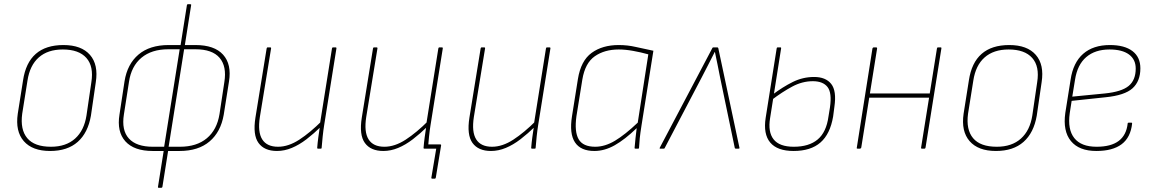

<svg xmlns="http://www.w3.org/2000/svg" viewBox="-20 -703 5459 908"><path d="M217 11Q133 11 92.5 -35.5Q52 -82 64 -165L89 -323Q114 -490 280 -490Q365 -490 405.5 -443.5Q446 -397 433 -314L410 -156Q396 -75 347.5 -32Q299 11 217 11ZM221 -9Q292 -9 335 -47.5Q378 -86 389 -157L412 -314Q424 -389 388.5 -429Q353 -469 277 -469Q206 -469 163.5 -431.5Q121 -394 110 -322L85 -165Q75 -90 109 -49.5Q143 -9 221 -9Z M702 11Q614 11 573 -34.5Q532 -80 545 -161L569 -319Q582 -400 635 -445Q688 -490 778 -490H904Q994 -490 1035 -444.5Q1076 -399 1063 -318L1038 -160Q1024 -79 971 -34Q918 11 829 11ZM703 -9H831Q910 -9 958 -49Q1006 -89 1018 -163L1041 -315Q1053 -389 1018.5 -429.5Q984 -470 904 -470H776Q697 -470 649 -430Q601 -390 590 -316L566 -162Q554 -87 589.5 -48Q625 -9 703 -9ZM730 185Q726 185 727 181L755 5V-1L831 -478L833 -483L864 -679Q865 -683 868 -683H880Q885 -683 884 -679L853 -482L852 -478L776 0V5L748 181Q747 185 743 185Z M1290 11Q1230 11 1202.5 -27Q1175 -65 1188 -147L1241 -474Q1242 -479 1246 -479H1257Q1263 -479 1262 -474L1209 -150Q1198 -79 1220 -44Q1242 -9 1295 -9Q1344 -9 1395.5 -42.5Q1447 -76 1503 -132L1500 -106Q1464 -71 1429.5 -44.5Q1395 -18 1360 -3.5Q1325 11 1290 11ZM1484 0Q1480 0 1480 -3Q1482 -29 1485.5 -54.5Q1489 -80 1493 -106V-116L1550 -474Q1551 -479 1555 -479H1566Q1572 -479 1571 -474L1513 -111Q1509 -86 1506 -57.5Q1503 -29 1501 -3Q1501 0 1497 0Z M2025 142Q2019 142 2020 137L2043 0H1990L2005 -20H2062Q2067 -20 2066 -15L2041 137Q2040 142 2036 142ZM1793 11Q1733 11 1705.5 -27Q1678 -65 1691 -147L1744 -474Q1745 -479 1749 -479H1760Q1766 -479 1765 -474L1712 -150Q1701 -79 1723 -44Q1745 -9 1798 -9Q1847 -9 1898.5 -42.5Q1950 -76 2006 -132L2003 -106Q1967 -71 1932.5 -44.5Q1898 -18 1863 -3.5Q1828 11 1793 11ZM1987 0Q1983 0 1983 -3Q1985 -29 1988.5 -54.5Q1992 -80 1996 -106V-116L2053 -474Q2054 -479 2058 -479H2069Q2075 -479 2074 -474L2016 -111Q2012 -86 2009 -57.5Q2006 -29 2004 -3Q2004 0 2000 0Z M2302 11Q2242 11 2214.5 -27Q2187 -65 2200 -147L2253 -474Q2254 -479 2258 -479H2269Q2275 -479 2274 -474L2221 -150Q2210 -79 2232 -44Q2254 -9 2307 -9Q2356 -9 2407.5 -42.5Q2459 -76 2515 -132L2512 -106Q2476 -71 2441.5 -44.5Q2407 -18 2372 -3.5Q2337 11 2302 11ZM2496 0Q2492 0 2492 -3Q2494 -29 2497.5 -54.5Q2501 -80 2505 -106V-116L2562 -474Q2563 -479 2567 -479H2578Q2584 -479 2583 -474L2525 -111Q2521 -86 2518 -57.5Q2515 -29 2513 -3Q2513 0 2509 0Z M2791 11Q2726 11 2699 -30Q2672 -71 2685 -153L2713 -329Q2727 -416 2778 -453Q2829 -490 2906 -490Q2948 -490 2986.5 -481Q3025 -472 3070 -463L3014 -111Q3008 -73 3005.5 -49Q3003 -25 3002 -3Q3002 0 2998 0H2985Q2981 0 2981 -3Q2983 -26 2985.5 -50Q2988 -74 2991 -97Q2935 -43 2887 -16Q2839 11 2791 11ZM2795 -9Q2841 -9 2888.5 -37.5Q2936 -66 2996 -123L3046 -446Q3010 -456 2973.5 -462.5Q2937 -469 2906 -469Q2839 -469 2793 -437Q2747 -405 2734 -327L2706 -153Q2696 -80 2716.5 -44.5Q2737 -9 2795 -9Z M3102 0Q3098 0 3100 -4L3349 -476Q3350 -479 3354 -479H3372Q3376 -479 3377 -475L3477 -4Q3478 0 3473 0H3460Q3456 0 3455 -3L3385 -339Q3379 -368 3373.5 -397Q3368 -426 3361 -457H3360Q3345 -427 3329.5 -397Q3314 -367 3298 -336L3123 -2Q3122 0 3119 0Z M3733 11Q3656 11 3622.5 -29Q3589 -69 3601 -146L3653 -474Q3654 -479 3657 -479H3670Q3675 -479 3674 -474L3622 -145Q3611 -79 3638.5 -44Q3666 -9 3734 -9Q3806 -9 3847 -43.5Q3888 -78 3898 -152L3905 -195Q3915 -264 3893.5 -291.5Q3872 -319 3824 -319Q3774 -319 3726.5 -293.5Q3679 -268 3629 -230L3633 -255Q3682 -292 3729.5 -315.5Q3777 -339 3830 -339Q3885 -339 3911 -306Q3937 -273 3926 -198L3920 -152Q3906 -69 3860 -29Q3814 11 3733 11Z M4340 0Q4335 0 4336 -5L4411 -474Q4412 -479 4416 -479H4428Q4433 -479 4432 -474L4357 -5Q4356 0 4352 0ZM4036 0Q4030 0 4032 -5L4106 -474Q4108 -479 4112 -479H4123Q4128 -479 4128 -474L4053 -5Q4051 0 4047 0ZM4085 -241 4088 -261H4381L4378 -241Z M4690 11Q4606 11 4565.5 -35.5Q4525 -82 4537 -165L4562 -323Q4587 -490 4753 -490Q4838 -490 4878.5 -443.5Q4919 -397 4906 -314L4883 -156Q4869 -75 4820.5 -32Q4772 11 4690 11ZM4694 -9Q4765 -9 4808 -47.5Q4851 -86 4862 -157L4885 -314Q4897 -389 4861.5 -429Q4826 -469 4750 -469Q4679 -469 4636.5 -431.5Q4594 -394 4583 -322L4558 -165Q4548 -90 4582 -49.5Q4616 -9 4694 -9Z M5165 11Q5083 11 5044.5 -36Q5006 -83 5018 -169L5043 -326Q5055 -407 5102.5 -448.5Q5150 -490 5229 -490Q5298 -490 5335.5 -461.5Q5373 -433 5373 -380Q5373 -319 5336 -285.5Q5299 -252 5208 -243L5048 -226L5039 -168Q5028 -91 5060.5 -50Q5093 -9 5166 -9Q5234 -9 5270.5 -36.5Q5307 -64 5313 -119Q5313 -123 5318 -123H5331Q5334 -123 5334 -119Q5327 -53 5284.5 -21Q5242 11 5165 11ZM5051 -246 5205 -261Q5284 -269 5317.5 -296.5Q5351 -324 5351 -379Q5351 -422 5319 -445.5Q5287 -469 5227 -469Q5159 -469 5117 -433Q5075 -397 5064 -326Z"/></svg>

Font: Sofia Sans Semi Condensed Thin
Style: Italic
Weight: 250
Italic angle: -9°
Version: Version 4.100